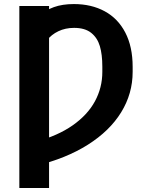

<svg xmlns="http://www.w3.org/2000/svg" viewBox="-20 -737 755 956"><path d="M224.3 199.2H76.3V-707H224.3ZM489.5 -379.1V-405.4Q489.5 -465.8 477.2 -507.3Q464.9 -548.8 433.9 -573.5Q403 -598.2 348.9 -598.2Q305.6 -598.2 270.7 -581.5Q235.8 -564.9 213 -535.6Q190.1 -506.4 180 -467.6V-659.7Q205.8 -686.3 248.2 -701.5Q290.6 -716.8 347.9 -716.8Q435 -716.8 501.1 -681Q567.2 -645.3 603.8 -575Q640.5 -504.7 640.5 -404V-379.1Q640.5 -270.7 583.2 -177.7Q525.9 -84.8 417.3 -16.3Q308.8 52.2 157.7 88.7V-31.2Q268.2 -61.2 342 -113Q415.9 -164.8 452.7 -232.7Q489.5 -300.6 489.5 -379.1Z"/></svg>

Font: Pretendard Std Variable
Style: Regular
Weight: 400
Designer: Base glyphs from Inter by Rasmus Andersson; Hangeul glyphs from Noto Sans CJK(Source Han Sans) by Jang Soo-young and Kan
Foundry: Kil Hyung-jin
Version: Version 1.309;Glyphs 3.2 (3225)